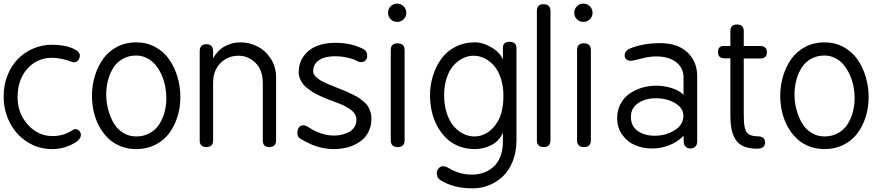

<svg xmlns="http://www.w3.org/2000/svg" viewBox="-20 -805 4881 1051"><path d="M265.1 -488.8Q183.6 -488.8 129.9 -429Q76.2 -369.1 76.2 -272.9Q76.2 -185.1 132.3 -122.6Q188.5 -60.1 268.1 -60.1Q329.1 -60.1 379.9 -94.2Q385.3 -98.1 393.1 -98.1Q404.3 -98.1 413.6 -88.6Q422.9 -79.1 422.9 -65.9Q422.9 -47.9 398.9 -28.8Q336.9 11.2 266.1 11.2Q192.4 11.2 131.3 -26.6Q70.3 -64.5 35.2 -130.9Q0 -197.3 0 -277.8Q0 -339.8 21.2 -393.1Q42.5 -446.3 78.4 -482.7Q114.3 -519 162.6 -539.6Q210.9 -560.1 264.2 -560.1Q335.4 -560.1 382.8 -538.1Q397.9 -531.2 407.5 -521.5Q417 -511.7 417 -502Q417 -485.4 407.7 -474.6Q398.4 -463.9 383.8 -463.9Q379.9 -463.9 374 -465.8Q352.5 -475.1 321 -481.9Q289.6 -488.8 265.1 -488.8Z M967.3 -273.9Q967.3 -216.8 951.4 -166Q935.5 -115.2 906 -75.4Q876.5 -35.6 829.8 -12.2Q783.2 11.2 725.6 11.2Q679.2 11.2 639.4 -4.9Q599.6 -21 571.3 -48.8Q543 -76.7 522.9 -113.8Q502.9 -150.9 493.2 -193.4Q483.4 -235.8 483.4 -280.8Q483.4 -337.4 499.3 -389.4Q515.1 -441.4 544.4 -482.7Q573.7 -523.9 620.8 -548.6Q668 -573.2 725.6 -573.2Q783.2 -573.2 830.1 -547.6Q877 -522 906.5 -479.2Q936 -436.5 951.7 -383.5Q967.3 -330.6 967.3 -273.9ZM725.6 -501Q684.1 -501 651.6 -482.7Q619.1 -464.4 600.1 -433.6Q581.1 -402.8 571.3 -365.7Q561.5 -328.6 561.5 -288.1Q561.5 -248 571.3 -208.7Q581.1 -169.4 600.1 -135Q619.1 -100.6 651.9 -79.3Q684.6 -58.1 725.6 -58.1Q766.6 -58.1 799.1 -75.9Q831.5 -93.8 851.1 -123.8Q870.6 -153.8 880.6 -190.7Q890.6 -227.5 890.6 -268.1Q890.6 -299.3 884.5 -331.3Q878.4 -363.3 865 -393.8Q851.6 -424.3 832.5 -448Q813.5 -471.7 785.9 -486.3Q758.3 -501 725.6 -501Z M1073.2 -36.1V-523.9Q1073.2 -563 1109.4 -563Q1146.5 -563 1146.5 -523.9V-485.8Q1170.4 -529.3 1210.2 -551.3Q1250 -573.2 1296.4 -573.2Q1345.2 -573.2 1389.4 -550.8Q1433.6 -528.3 1462.4 -483.6Q1491.2 -439 1491.2 -381.8V-36.1Q1491.2 0 1454.1 0Q1418.5 0 1418.5 -36.1V-350.1Q1418.5 -421.4 1378.7 -460.7Q1338.9 -500 1284.2 -500Q1228.5 -500 1187.5 -460.2Q1146.5 -420.4 1146.5 -350.1V-36.1Q1146.5 0 1109.4 0Q1073.2 0 1073.2 -36.1Z M1669.9 -107.9Q1738.8 -63 1808.1 -63Q1829.6 -63 1850.3 -67.6Q1871.1 -72.3 1889.6 -81.8Q1908.2 -91.3 1919.7 -109.1Q1931.2 -127 1931.2 -149.9Q1931.2 -167.5 1921.1 -182.6Q1911.1 -197.8 1892.8 -209.5Q1874.5 -221.2 1856.9 -229.5Q1839.4 -237.8 1815.9 -246.1Q1792.5 -254.9 1775.9 -261.2Q1759.3 -267.6 1736.6 -277.8Q1713.9 -288.1 1698.5 -297.1Q1683.1 -306.2 1666 -319.1Q1648.9 -332 1638.7 -345Q1628.4 -357.9 1621.8 -374.3Q1615.2 -390.6 1615.2 -408.2Q1615.2 -462.4 1643.8 -500Q1672.4 -537.6 1716.6 -554.2Q1760.7 -570.8 1815.9 -570.8Q1905.3 -570.8 1971.2 -535.2Q1990.2 -525.4 1990.2 -500Q1990.2 -483.4 1980.5 -474.1Q1970.7 -464.8 1956.1 -464.8Q1945.3 -464.8 1934.1 -471.2Q1915.5 -481.9 1881.8 -489.5Q1848.1 -497.1 1814 -497.1Q1782.2 -497.1 1756.3 -489.7Q1730.5 -482.4 1712.4 -463.6Q1694.3 -444.8 1694.3 -417Q1694.3 -407.2 1698.2 -398.7Q1702.1 -390.1 1712.2 -381.8Q1722.2 -373.5 1730.2 -367.7Q1738.3 -361.8 1756.1 -353.8Q1773.9 -345.7 1783.4 -341.6Q1793 -337.4 1815.7 -328.4Q1838.4 -319.3 1847.2 -315.9Q1871.1 -306.2 1882.8 -301Q1894.5 -295.9 1915.5 -285.4Q1936.5 -274.9 1947.5 -267.1Q1958.5 -259.3 1973.1 -246.8Q1987.8 -234.4 1995.1 -221.9Q2002.4 -209.5 2007.8 -192.6Q2013.2 -175.8 2013.2 -157.2Q2013.2 -121.6 2001 -92.5Q1988.8 -63.5 1968.8 -44.7Q1948.7 -25.9 1921.6 -12.9Q1894.5 0 1865.7 5.6Q1836.9 11.2 1806.2 11.2Q1713.9 11.2 1621.1 -47.9Q1607.9 -56.6 1607.9 -78.1Q1607.9 -98.1 1616.9 -108.6Q1626 -119.1 1641.1 -119.1Q1653.8 -119.1 1669.9 -107.9Z M2119.1 -37.1V-530.8Q2119.1 -567.9 2155.8 -567.9Q2194.8 -567.9 2194.8 -530.8V-37.1Q2194.8 0 2157.2 0Q2119.1 0 2119.1 -37.1ZM2118.4 -699.5Q2104 -713.9 2104 -734.9Q2104 -755.9 2118.4 -770.5Q2132.8 -785.2 2153.8 -785.2Q2174.8 -785.2 2189.5 -770.5Q2204.1 -755.9 2204.1 -734.9Q2204.1 -713.9 2189.5 -699.5Q2174.8 -685.1 2153.8 -685.1Q2132.8 -685.1 2118.4 -699.5Z M2411.1 -283.2Q2411.1 -229.5 2425.5 -185.5Q2439.9 -141.6 2463.4 -114.5Q2486.8 -87.4 2515.9 -72.8Q2544.9 -58.1 2576.2 -58.1Q2641.6 -58.1 2688.7 -116.5Q2735.8 -174.8 2735.8 -279.8Q2735.8 -332.5 2721.9 -375.2Q2708 -418 2684.8 -444.6Q2661.6 -471.2 2632.8 -485.6Q2604 -500 2572.8 -500Q2542 -500 2513.7 -486.1Q2485.4 -472.2 2462.2 -446Q2439 -419.9 2425 -377.7Q2411.1 -335.4 2411.1 -283.2ZM2732.9 -479V-543Q2732.9 -576.2 2769 -576.2Q2807.1 -576.2 2807.1 -541V-38.1Q2807.1 25.4 2786.9 76.9Q2766.6 128.4 2732.7 160.4Q2698.7 192.4 2656.2 209.2Q2613.8 226.1 2566.9 226.1Q2462.4 226.1 2391.1 181.2Q2371.1 168.9 2371.1 144Q2371.1 127.9 2380.9 116.5Q2390.6 105 2407.2 105Q2412.6 105 2418.2 106.7Q2423.8 108.4 2426.8 109.9Q2429.7 111.3 2436.5 115.2Q2443.4 119.1 2444.8 120.1Q2500.5 150.9 2564 150.9Q2598.6 150.9 2628.4 139.9Q2658.2 128.9 2681.9 107.7Q2705.6 86.4 2719.2 51.3Q2732.9 16.1 2732.9 -28.8V-80.1Q2714.8 -34.7 2671.4 -11.7Q2627.9 11.2 2578.1 11.2Q2531.2 11.2 2491.2 -4.9Q2451.2 -21 2422.6 -48.8Q2394 -76.7 2373.8 -114Q2353.5 -151.4 2343.8 -194.1Q2334 -236.8 2334 -282.2Q2334 -338.9 2350.1 -390.6Q2366.2 -442.4 2396 -483.4Q2425.8 -524.4 2473.1 -548.8Q2520.5 -573.2 2578.1 -573.2Q2624.5 -573.2 2670.9 -545.4Q2717.3 -517.6 2732.9 -479Z M2918.9 -37.1V-744.1Q2918.9 -782.2 2955.1 -782.2Q2993.2 -782.2 2993.2 -744.1V-37.1Q2993.2 0 2956.1 0Q2918.9 0 2918.9 -37.1Z M3138.7 -37.1V-530.8Q3138.7 -567.9 3175.3 -567.9Q3214.4 -567.9 3214.4 -530.8V-37.1Q3214.4 0 3176.8 0Q3138.7 0 3138.7 -37.1ZM3137.9 -699.5Q3123.5 -713.9 3123.5 -734.9Q3123.5 -755.9 3137.9 -770.5Q3152.3 -785.2 3173.3 -785.2Q3194.3 -785.2 3209 -770.5Q3223.6 -755.9 3223.6 -734.9Q3223.6 -713.9 3209 -699.5Q3194.3 -685.1 3173.3 -685.1Q3152.3 -685.1 3137.9 -699.5Z M3427.7 -539.1Q3500 -568.8 3593.8 -568.8Q3689.9 -568.8 3743.2 -518.1Q3796.4 -467.3 3796.4 -388.2V-28.8Q3796.4 -13.7 3786.4 -2.9Q3776.4 7.8 3759.3 7.8Q3742.2 7.8 3732.9 -2.4Q3723.6 -12.7 3722.7 -27.8Q3721.7 -46.9 3721.7 -62Q3689.9 -28.3 3644.5 -10.3Q3599.1 7.8 3550.3 7.8Q3499.5 7.8 3457 -10Q3414.6 -27.8 3386.5 -66.7Q3358.4 -105.5 3358.4 -159.2Q3358.4 -201.7 3376.7 -236.1Q3395 -270.5 3425.3 -291.7Q3455.6 -313 3492.9 -324.5Q3530.3 -335.9 3570.3 -335.9Q3615.2 -335.9 3656.5 -323Q3697.8 -310.1 3721.7 -286.1V-380.9Q3721.7 -433.1 3681.4 -464.6Q3641.1 -496.1 3571.3 -496.1Q3534.7 -496.1 3489.7 -484.1Q3444.8 -472.2 3433.6 -472.2Q3418.9 -472.2 3409.2 -479.5Q3399.4 -486.8 3399.4 -502.9Q3399.4 -513.2 3407.2 -523.7Q3415 -534.2 3427.7 -539.1ZM3433.6 -165Q3433.6 -114.3 3470.9 -88.1Q3508.3 -62 3563.5 -62Q3625 -62 3672.9 -92Q3720.7 -122.1 3720.7 -170.9Q3720.7 -214.4 3675.3 -240.7Q3629.9 -267.1 3570.3 -267.1Q3513.7 -267.1 3473.6 -240.7Q3433.6 -214.4 3433.6 -165Z M3978 -553.2V-634.8Q3978 -670.9 4014.2 -670.9Q4051.3 -670.9 4051.3 -634.8V-553.2H4139.2Q4178.2 -553.2 4178.2 -519Q4178.2 -484.9 4141.1 -484.9H4051.3V-179.2Q4051.3 -152.3 4052.5 -135.5Q4053.7 -118.7 4057.9 -102.5Q4062 -86.4 4069.8 -77.9Q4077.6 -69.3 4091.1 -64.2Q4104.5 -59.1 4124 -59.1Q4168 -59.1 4168 -25.9Q4168 8.8 4124 8.8Q4080.1 8.8 4051 -3.7Q4022 -16.1 4006.1 -41.7Q3990.2 -67.4 3984.1 -99.9Q3978 -132.3 3978 -179.2V-485.8H3946.3Q3910.2 -485.8 3910.2 -520Q3910.2 -553.2 3940.9 -553.2Z M4734.9 -273.9Q4734.9 -216.8 4719 -166Q4703.1 -115.2 4673.6 -75.4Q4644 -35.6 4597.4 -12.2Q4550.8 11.2 4493.2 11.2Q4446.8 11.2 4407 -4.9Q4367.2 -21 4338.9 -48.8Q4310.5 -76.7 4290.5 -113.8Q4270.5 -150.9 4260.7 -193.4Q4251 -235.8 4251 -280.8Q4251 -337.4 4266.8 -389.4Q4282.7 -441.4 4312 -482.7Q4341.3 -523.9 4388.4 -548.6Q4435.5 -573.2 4493.2 -573.2Q4550.8 -573.2 4597.7 -547.6Q4644.5 -522 4674.1 -479.2Q4703.6 -436.5 4719.2 -383.5Q4734.9 -330.6 4734.9 -273.9ZM4493.2 -501Q4451.7 -501 4419.2 -482.7Q4386.7 -464.4 4367.7 -433.6Q4348.6 -402.8 4338.9 -365.7Q4329.1 -328.6 4329.1 -288.1Q4329.1 -248 4338.9 -208.7Q4348.6 -169.4 4367.7 -135Q4386.7 -100.6 4419.4 -79.3Q4452.1 -58.1 4493.2 -58.1Q4534.2 -58.1 4566.7 -75.9Q4599.1 -93.8 4618.7 -123.8Q4638.2 -153.8 4648.2 -190.7Q4658.2 -227.5 4658.2 -268.1Q4658.2 -299.3 4652.1 -331.3Q4646 -363.3 4632.6 -393.8Q4619.1 -424.3 4600.1 -448Q4581.1 -471.7 4553.5 -486.3Q4525.9 -501 4493.2 -501Z"/></svg>

Font: BPreplay
Style: Regular
Weight: 400
Designer: Magenta/George Triantafyllakos
Foundry: Magenta/George Triantafyllakos
Version: Version 1.00